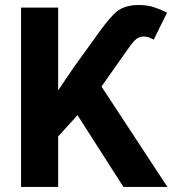

<svg xmlns="http://www.w3.org/2000/svg" viewBox="-20 -741 684 761"><path d="M210.5 -710.9V0H63.5V-710.9ZM469.2 0 260.3 -326.7 368.2 -419.4 643.6 0ZM357.4 -591.8Q397 -649.4 431.6 -685.3Q466.3 -721.2 528.3 -721.2Q564 -721.2 590.3 -712.4Q616.7 -703.6 642.1 -690.9L589.4 -584Q578.1 -589.8 570.1 -593Q562 -596.2 549.3 -596.2Q528.3 -596.2 512.9 -579.6Q497.6 -563 477.5 -533.2L354 -357.9L190.4 -178.2L164.1 -314.5L274.4 -477.1Z"/></svg>

Font: RobotoDEMO
Style: Regular
Weight: 400
Designer: Christian Robertson
Foundry: Google
Version: Version 2.136